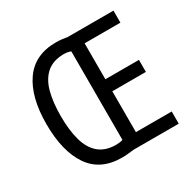

<svg xmlns="http://www.w3.org/2000/svg" viewBox="-160 -882 1051 1050"><g transform="rotate(-30 365.5 -357.5)"><path d="M321 -721Q340 -721 358 -719Q376 -717 392 -714H681V-638H455V-411H667V-335H455V-77H681V0H395Q378 2 359.5 4Q341 6 321 6Q185 6 119 -91Q53 -188 53 -359Q53 -529 120 -625Q187 -721 321 -721ZM324 -644Q257 -643 217 -607.5Q177 -572 160 -508.5Q143 -445 143 -358Q143 -270 160.5 -206Q178 -142 218 -107Q258 -72 325 -71Q351 -71 370 -77V-636Q352 -644 324 -644Z"/></g></svg>

Font: Noto Sans Myanmar Condensed
Style: Regular
Weight: 400
Width: 3
Designer: Monotype Design Team
Foundry: Monotype Imaging Inc.
Version: Version 2.107; ttfautohint (v1.8.4.7-5d5b)